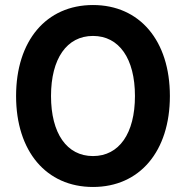

<svg xmlns="http://www.w3.org/2000/svg" viewBox="-20 -732 740 764"><path d="M350 12C536 12 656 -130 656 -350C656 -570 536 -712 350 -712C164 -712 44 -570 44 -350C44 -130 164 12 350 12ZM350 -111C246 -111 183 -201 183 -350C183 -499 246 -589 350 -589C454 -589 517 -499 517 -350C517 -201 454 -111 350 -111Z"/></svg>

Font: FIGSv2-sans-serif
Style: Bold
Weight: 700
Designer: Matt McInerney, Pablo Impallari, Rodrigo Fuenzalida,Mirko Velimirovic
Foundry: Matt McInerney, Pablo Impallari, Rodrigo Fuenzalida
Version: Version 4.021;hotconv 1.0.109;makeotfexe 2.5.65596